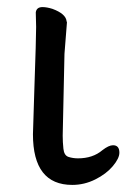

<svg xmlns="http://www.w3.org/2000/svg" viewBox="-20 -505 357 542"><path d="M184 17Q73 17 73 -126L77 -254Q82 -397 82 -429L81 -470Q83 -485 100 -485Q112 -485 128 -480Q166 -466 168 -445L169 -442L162 -353L157 -122Q157 -104 159 -85Q161 -66 173.5 -62Q186 -58 200 -58Q242 -58 269 -81Q287 -95 299 -95Q317 -95 317 -74Q317 -58 298.5 -36Q280 -14 249 1.5Q218 17 184 17Z"/></svg>

Font: LXGW WenKai Medium
Style: Regular
Weight: 500
Designer: LXGW / Fontworks Inc.
Foundry: LXGW / Fontworks Inc.
Version: Version 1.501; October 10, 2024